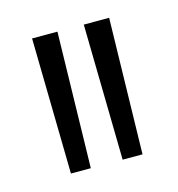

<svg xmlns="http://www.w3.org/2000/svg" viewBox="-56 -750 345 373"><g transform="rotate(-15 116.5 -563.5)"><path d="M44 -427 39 -700H90L84 -427ZM148 -427 143 -700H194L188 -427Z"/></g></svg>

Font: Georama Extra Condensed Light
Style: Regular
Weight: 300
Width: 2
Designer: Jean-Baptiste Levee
Foundry: Production Type
Version: Version 1.000